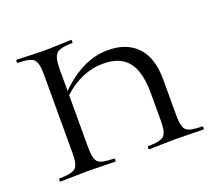

<svg xmlns="http://www.w3.org/2000/svg" viewBox="-88 -581 769 694"><g transform="rotate(-20 296.5 -234.0)"><path d="M585 -12Q587 -12 587 -6Q587 0 585 0Q573 0 537.5 -1Q502 -2 480 -2Q458 -2 423.5 -1Q389 0 377 0Q374 0 374 -6Q374 -12 377 -12Q424 -12 437.5 -25Q451 -38 451 -81V-190Q451 -271 420.5 -309.5Q390 -348 325 -348Q242 -348 171 -283V-81Q171 -37 184.5 -24.5Q198 -12 246 -12Q248 -12 248 -6Q248 0 246 0Q233 0 197.5 -1Q162 -2 140 -2Q120 -2 84 -1Q48 0 35 0Q33 0 33 -6Q33 -12 35 -12Q83 -12 97 -24.5Q111 -37 111 -81V-387Q111 -430 97 -443Q83 -456 36 -456Q34 -456 34 -462Q34 -468 36 -468Q49 -468 84.5 -466.5Q120 -465 140 -465Q162 -465 198 -466.5Q234 -468 246 -468Q248 -468 248 -462Q248 -456 246 -456Q199 -456 185 -442Q171 -428 171 -385V-299Q261 -388 357 -388Q430 -388 470 -345.5Q510 -303 510 -220V-81Q510 -37 523.5 -24.5Q537 -12 585 -12Z"/></g></svg>

Font: Cormorant SC
Style: Regular
Weight: 400
Designer: Christian Thalmann (Catharsis Fonts)
Version: Version 1.000;PS 002.000;hotconv 1.0.88;makeotf.lib2.5.64775